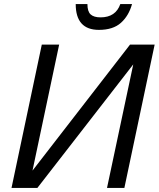

<svg xmlns="http://www.w3.org/2000/svg" viewBox="-20 -931 786 951"><path d="M37 0 187 -710H273L141 -86L624 -710H746L596 0H510L640 -612L165 0ZM470 -783Q355 -783 355 -911H413Q413 -874 429 -859.5Q445 -845 478 -845Q553 -845 576 -911H634Q618 -853 579 -818Q540 -783 470 -783Z"/></svg>

Font: Geist Regular
Style: Italic
Weight: 400
Italic angle: -12°
Designer: Basement.studio, Andrés Briganti, Mateo Zaragoza
Foundry: Basement.studio, Vercel, Andrés Briganti, Guido Ferreyra, Mateo Zaragoza
Version: Version 1.500; ttfautohint (v1.8.4.7-5d5b)